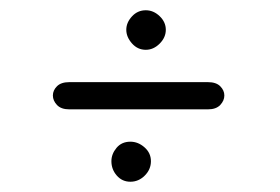

<svg xmlns="http://www.w3.org/2000/svg" viewBox="-20 -457 546 374"><path d="M234 -103Q218 -103 207.5 -115Q197 -127 197 -143Q197 -157 207 -169Q217 -181 234 -181Q249 -181 261.5 -170Q274 -159 274 -143Q274 -127 262 -115Q250 -103 234 -103ZM115 -244Q99 -244 91 -252.5Q83 -261 83 -271Q83 -281 91 -289Q99 -297 115 -297H385Q401 -297 409 -289Q417 -281 417 -271Q417 -261 409 -252.5Q401 -244 385 -244ZM264 -360Q248 -360 237 -372.5Q226 -385 226 -399Q226 -413 237 -425Q248 -437 264 -437Q279 -437 291 -425.5Q303 -414 303 -399Q303 -384 291 -372Q279 -360 264 -360Z"/></svg>

Font: Edu SA Beginner
Style: Regular
Weight: 400
Designer: Tina and Corey Anderson
Foundry: Google for Education
Version: Version 1.003